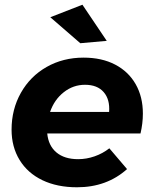

<svg xmlns="http://www.w3.org/2000/svg" viewBox="-20 -787 651 813"><path d="M585 -306Q585 -265 575 -222H180Q185 -170 219 -141.5Q253 -113 311 -113Q346 -113 380.5 -125Q415 -137 443 -159L518 -71Q432 6 306 6Q222 6 159.5 -24Q97 -54 63 -109.5Q29 -165 29 -238Q29 -324 68.5 -394Q108 -464 177.5 -503.5Q247 -543 334 -543Q411 -543 467.5 -513.5Q524 -484 554.5 -430.5Q585 -377 585 -306ZM340 -428Q290 -428 250 -396.5Q210 -365 192 -313H442Q446 -366 419 -397Q392 -428 340 -428ZM329 -767 432 -614 320 -604 193 -714Z"/></svg>

Font: Gontserrat SemiBold
Style: Italic
Weight: 600
Italic angle: -11.3°
Designer: Julieta Ulanovsky
Foundry: Julieta Ulanovsky
Version: Version 6.001